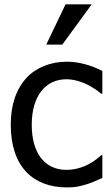

<svg xmlns="http://www.w3.org/2000/svg" viewBox="-20 -838 501 871"><path d="M277.3 -818.4 189.9 -635.7H262.7L396 -818.4ZM283.2 12.2C321.3 12.2 336.4 8.8 373 -2C392.1 -7.3 423.3 -21 444.3 -30.8V-133.8H439C395.5 -92.8 339.8 -67.4 281.7 -67.4C183.1 -67.4 124 -143.1 124 -272C124 -402.3 186 -478.5 281.7 -478.5C312.5 -478.5 349.6 -467.8 376.5 -454.1C400.9 -441.4 421.9 -427.7 439 -413.1H444.3V-516.1C395.5 -541 339.4 -558.1 283.2 -558.1C209.5 -558.1 142.6 -531.2 99.6 -483.9C52.2 -431.6 28.8 -361.3 28.8 -272C28.8 -177.7 54.2 -105 99.6 -57.6C144 -11.2 207.5 12.2 283.2 12.2Z"/></svg>

Font: SG Kara Light
Style: Regular
Weight: 400
Designer: Damoon Khanjanzadeh
Version: Version 1.000